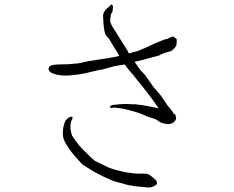

<svg xmlns="http://www.w3.org/2000/svg" viewBox="-20 -802 1040 855"><path d="M329 -520 375 -530Q477 -545 483 -547Q500 -551 511 -553Q509 -558 502 -569Q489 -591 478 -608Q474 -615 468 -625V-626Q452 -643 449 -650Q448 -653 445 -664V-665Q442 -680 442 -684Q440 -704 440 -710Q439 -731 439 -735Q442 -744 443 -748Q444 -750 452 -760Q454 -763 464 -771Q475 -782 476.5 -782Q478 -782 478 -781Q483 -778 483 -771Q481 -751 481 -750Q475 -742 473 -734Q472 -731 472 -725Q472 -724 472 -721L471 -720V-716Q471 -714 471 -706Q471 -702 479 -686L518 -624L548 -576Q550 -572 554 -564Q585 -572 594 -575L639 -594Q645 -598 682 -614Q720 -630 722 -628Q724 -628 748 -640Q748 -638 753 -638Q756 -638 766 -628Q768 -626 767 -622Q767 -619 766 -604V-603Q766 -598 758 -589Q749 -579 744 -576Q740 -573 729 -571Q702 -564 689 -555Q682 -553 614 -535Q611 -534 585 -528Q582 -527 579 -526Q582 -523 585 -519Q603 -492 606 -489L625 -469L664 -414L695 -378L717 -346Q727 -329 736 -321Q750 -303 750 -302Q752 -299 753 -296Q759 -293 760 -293L763 -284Q764 -282 764 -279Q764 -276 764 -275V-274Q764 -269 758 -262Q751 -255 749 -254Q733 -249 730 -249Q727 -249 720 -250Q707 -253 706 -253Q699 -255 693 -258Q688 -261 678 -268Q672 -272 661 -275Q639 -282 636 -283Q611 -294 609 -295Q590 -302 557 -311Q530 -318 521 -319Q508 -321 491 -323Q476 -321 475 -321Q469 -323 470 -328Q471 -331 479 -334Q487 -335 495 -336Q499 -337 516 -338Q527 -339 541 -339Q541 -339 563 -338Q589 -338 595 -336Q601 -336 624 -332Q643 -329 684 -320Q685 -319 687 -319Q681 -328 664 -352L656 -363Q627 -402 582 -457Q574 -469 566 -476Q550 -495 544 -503L535 -515Q528 -514 511 -511Q493 -508 488 -507Q481 -505 474 -503Q458 -498 456 -498Q456 -498 444 -495L443 -494Q413 -489 407 -487Q353 -474 351 -474Q330 -470 301 -467Q269 -464 247 -467Q225 -470 210.5 -477Q196 -484 196.5 -494.5Q197 -505 203.5 -508.5Q210 -512 222 -513.5Q234 -515 244 -515Q254 -515 263 -515.5Q272 -516 284 -516Q321 -519 329 -520ZM635 33Q629 31 610 30Q583 28 580 27Q551 23 542 20Q535 17 502 9Q487 6 448 -12Q411 -30 398 -38Q357 -63 349 -68Q346 -70 314 -106Q300 -123 300 -123Q300 -124 290 -136Q279 -152 270 -168Q263 -182 261 -193Q259 -202 260 -217Q261 -236 265 -247Q268 -260 275 -269Q282 -277 291 -281Q299 -284 303 -281Q304 -280 302 -272Q297 -265 295 -256Q293 -242 294 -228Q296 -210 301 -198Q304 -192 323 -167Q332 -154 344 -142Q350 -135 362 -124Q372 -114 382 -104Q400 -87 402 -86L439 -68Q466 -54 475 -52Q490 -46 521 -39Q527 -37 552 -33Q580 -29 585 -29Q602 -28 617 -29Q634 -29 641 -26Q644 -25 658 -14Q666 -8 671 -3Q678 4 679 10Q680 16 677 19.5Q674 23 666 27Q656 31 654 32Q646 33 635 33Z"/></svg>

Font: ToneOZ-Tsuipita-TC
Style: Tsuipita-TC
Weight: 400
Designer: :Jeffrey Xuan (Chih-Lin Hsuan)  :
Foundry: jeffreyx@gmail.com, cjkFonts.io
Version: Version 0.24071